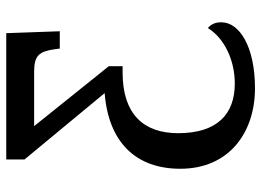

<svg xmlns="http://www.w3.org/2000/svg" viewBox="-128 -448 816 599"><g transform="rotate(-90 279.5 -148.0)"><path d="M304 240C435 240 510 191 510 135C510 115 503 102 492 93C460 145 391 177 319 177C224 177 164 123 164 0C164 -108 224 -173 353 -173H373V-216L186 -449H356C407 -449 419 -433 426 -384L428 -369H482L476 -536H82V-479L289 -229C136 -217 53 -132 53 7C53 160 167 240 304 240Z"/></g></svg>

Font: Noto Serif Thai Medium
Style: Regular
Weight: 500
Designer: Monotype Design Team
Foundry: Monotype Imaging Inc.
Version: Version 1.901;PS 001.901;hotconv 1.0.88;makeotf.lib2.5.64775